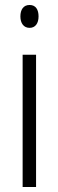

<svg xmlns="http://www.w3.org/2000/svg" viewBox="-20 -752 234 772"><path d="M99 -732C74 -732 62 -713 62 -686C62 -659 75 -640 99 -640C122 -640 135 -658 135 -686C135 -713 124 -732 99 -732ZM125 -532H71V0H125Z"/></svg>

Font: Noto Sans Thai Looped ExtraCondensed Light
Style: Regular
Weight: 300
Width: 2
Designer: Sasikarn Vongin, Ben Mitchell
Foundry: The Fontpad Ltd
Version: Version 1.001